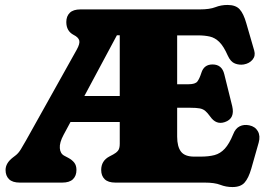

<svg xmlns="http://www.w3.org/2000/svg" viewBox="-20 -738 1091 776"><path d="M464 -157V-245H265L237 -193Q220 -161.5 221.8 -139.2Q223.5 -117 240 -108.5L256 -100Q271 -92 280 -80.8Q289 -69.5 289 -51Q289 -27.5 275 -13.8Q261 0 231.5 0H60Q30.5 0 16.5 -13.8Q2.5 -27.5 2.5 -51Q2.5 -78.5 31.5 -101L42.5 -109.5Q54 -118 64 -134.2Q74 -150.5 85.5 -171L290 -537Q304 -562 300.2 -574.8Q296.5 -587.5 277.5 -597Q248 -612.5 248 -649Q248 -672.5 262 -686.2Q276 -700 305.5 -700H787.5Q827.5 -700 850.5 -709Q873.5 -718 899.5 -718Q932.5 -718 948.5 -700.5Q964.5 -683 975.5 -644L1007.5 -533.5Q1013.5 -512.5 1000.8 -497Q988 -481.5 965.5 -477.5Q947.5 -474.5 929.8 -481.2Q912 -488 900.5 -513.5Q884 -551 866.5 -568.2Q849 -585.5 828.2 -590.2Q807.5 -595 780.5 -595H696V-397.5H742Q769.5 -397.5 778 -409Q786.5 -420.5 794 -444Q804.5 -477.5 839 -477.5Q877 -477.5 886.5 -438L918.5 -309Q930.5 -258.5 888.5 -244.5Q853.5 -232.5 829.5 -267Q819 -281.5 810.2 -289.2Q801.5 -297 787.8 -299.8Q774 -302.5 748.5 -302.5H696V-186Q696 -145.5 711.5 -125.2Q727 -105 765 -105H790.5Q823.5 -105 847 -111.2Q870.5 -117.5 888.5 -137Q906.5 -156.5 922.5 -195.5Q931.5 -219 948.8 -227.5Q966 -236 987.5 -231.5Q1011.5 -226.5 1022.2 -207.5Q1033 -188.5 1025.5 -161.5L995.5 -56Q984.5 -18 968.5 0Q952.5 18 919.5 18Q893.5 18 870.5 9Q847.5 0 807.5 0H446.5Q417 0 403 -13.8Q389 -27.5 389 -51Q389 -88 422 -105.5L438 -114Q449.5 -120 456.8 -128.8Q464 -137.5 464 -157ZM452.5 -595.5 321 -350H464V-595.5Z"/></svg>

Font: Fraunces 9pt S100 Black
Style: Regular
Weight: 900
Version: Version 1.000; ttfautohint (v1.8.3)